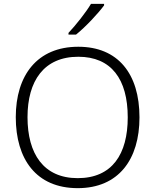

<svg xmlns="http://www.w3.org/2000/svg" viewBox="-20 -1061 808 998"><path d="M521 -1033V-1041H453C427 -997 373 -929 336 -890V-881H375C425 -921 491 -992 521 -1033ZM705 -451C705 -678 593 -818 387 -818C173 -818 62 -669 62 -452C62 -234 168 -83 384 -83C597 -83 705 -233 705 -451ZM123 -452C123 -640 208 -766 387 -766C558 -766 644 -650 644 -451C644 -260 563 -135 384 -135C206 -135 123 -262 123 -452Z"/></svg>

Font: Noto Sans Telugu UI Light
Style: Regular
Weight: 300
Designer: Jelle Bosma - Monotype Design Team
Foundry: Monotype Imaging Inc.
Version: Version 2.005